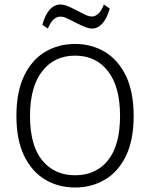

<svg xmlns="http://www.w3.org/2000/svg" viewBox="-20 -823 667 854"><path d="M314 11Q240 11 181 -24Q122 -59 87.5 -129.8Q53 -200.5 53 -307Q53 -415 87.5 -486.2Q122 -557.5 181 -592.5Q240 -627.5 314 -627.5Q387.5 -627.5 446.5 -592.2Q505.5 -557 540 -485.8Q574.5 -414.5 574.5 -307Q574.5 -199.5 540 -129Q505.5 -58.5 446.5 -23.8Q387.5 11 314 11ZM314 -43.5Q407 -43.5 460.5 -110.2Q514 -177 514 -308Q514 -437 460.5 -506.2Q407 -575.5 314 -575.5Q221.5 -575.5 167.5 -506Q113.5 -436.5 113.5 -307Q113.5 -176.5 167.5 -110Q221.5 -43.5 314 -43.5ZM193 -696 168.5 -712.5Q180.5 -757.5 201.2 -780.2Q222 -803 248.5 -803Q260.5 -803 274.2 -798.5Q288 -794 321.5 -776.5Q355 -759 366.5 -754.2Q378 -749.5 389 -749.5Q403.5 -749.5 417.5 -762.2Q431.5 -775 442 -803L468 -785Q460 -756 448 -736Q436 -716 421.2 -706Q406.5 -696 390.5 -696Q377 -696 360.8 -702Q344.5 -708 310 -725.5Q280.5 -741 269.8 -745Q259 -749 248.5 -749Q233 -749 219 -737.2Q205 -725.5 193 -696Z"/></svg>

Font: Karla Light
Style: Regular
Weight: 300
Designer: Jonathan Pinhorn
Version: Version 2.004;gftools[0.9.33]